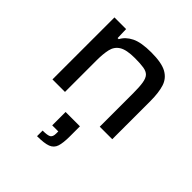

<svg xmlns="http://www.w3.org/2000/svg" viewBox="-216 -669 1117 1117"><g transform="rotate(45 342.0 -110.5)"><path d="M95 0V-510H191L193 -438H202Q221 -475 264.5 -496.5Q308 -518 391 -518Q476 -518 517.5 -495Q559 -472 573 -427Q587 -382 587 -315V0H484V-277Q484 -328 479 -358.5Q474 -389 460.5 -403.5Q447 -418 419.5 -422.5Q392 -427 347 -427Q278 -427 246.5 -407.5Q215 -388 206.5 -350.5Q198 -313 198 -261V0ZM265 297V251Q306 251 319.5 242.5Q333 234 333 207V190H283V80H401V162Q401 217 391.5 246Q382 275 353 286Q324 297 265 297Z"/></g></svg>

Font: Saira Expanded Medium
Style: Regular
Weight: 500
Width: 7
Designer: Hector Gatti with collaboration of the Omnibus-Type team
Foundry: Omnibus-Type
Version: Version 1.100; ttfautohint (v1.8.3)